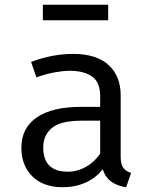

<svg xmlns="http://www.w3.org/2000/svg" viewBox="-20 -779 655 811"><path d="M489.7 -117.9Q489.7 -85.1 500.5 -70.3Q511.3 -55.4 533.8 -48.7L512.8 11.8Q477.9 7.2 451.8 -10.5Q425.6 -28.2 413.8 -64.1Q384.6 -26.7 340.8 -7.4Q296.9 11.8 244.6 11.8Q163.6 11.8 116.9 -33.8Q70.3 -79.5 70.3 -154.9Q70.3 -238.5 135.4 -283.1Q200.5 -327.7 323.6 -327.7H403.1V-372.8Q403.1 -431.3 369 -455.6Q334.9 -480 274.4 -480Q247.7 -480 211.8 -473.6Q175.9 -467.2 133.8 -452.3L111.3 -517.4Q160.5 -535.9 204.4 -543.6Q248.2 -551.3 287.7 -551.3Q388.2 -551.3 439 -504.1Q489.7 -456.9 489.7 -376.9ZM266.7 -53.8Q306.7 -53.8 342.8 -74.1Q379 -94.4 403.1 -130.3V-269.2H325.1Q235.9 -269.2 199.2 -238.5Q162.6 -207.7 162.6 -155.9Q162.6 -53.8 266.7 -53.8ZM436.9 -693.3H161V-759H436.9Z"/></svg>

Font: FiraCode Nerd Font
Style: Regular
Weight: 400
Designer: Carrois Corporate, Edenspiekermann AG, Nikita Prokopov
Foundry: Carrois Corporate, Edenspiekermann AG, Nikita Prokopov
Version: Version 6.002;Nerd Fonts 3.4.0